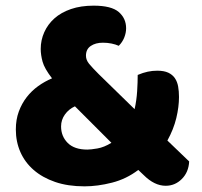

<svg xmlns="http://www.w3.org/2000/svg" viewBox="-20 -643 713 679"><path d="M566 14Q526 14 488 -24L469 -42Q427 -10 376 3Q325 16 279 16Q220 16 175 0.5Q130 -15 99 -42Q68 -69 52 -105.5Q36 -142 36 -185Q36 -220 46.5 -248.5Q57 -277 74.5 -299.5Q92 -322 115 -338.5Q138 -355 164 -366Q137 -401 130.5 -425Q124 -449 124 -470Q124 -501 136.5 -529Q149 -557 172.5 -578Q196 -599 231 -611Q266 -623 311 -623Q374 -623 400 -600.5Q426 -578 426 -543Q426 -527 419.5 -510.5Q413 -494 400 -481Q389 -486 374.5 -489Q360 -492 344 -492Q318 -492 301 -480.5Q284 -469 284 -446Q284 -431 295 -417.5Q306 -404 329 -381L456 -257Q463 -288 465 -320.5Q467 -353 467 -378Q486 -386 502.5 -389.5Q519 -393 536 -393Q560 -393 575 -386Q590 -379 598.5 -366.5Q607 -354 610 -337Q613 -320 613 -300Q613 -265 603.5 -225.5Q594 -186 572 -146L649 -72Q647 -34 623 -10Q599 14 566 14ZM289 -114Q301 -114 324.5 -118Q348 -122 374 -138L245 -267Q223 -257 209.5 -238Q196 -219 196 -196Q196 -161 219.5 -137.5Q243 -114 289 -114Z"/></svg>

Font: Baloo Da 2 ExtraBold
Style: Regular
Weight: 800
Designer: Noopur Datye, Sulekha Rajkumar and Ek Type
Foundry: Ek Type
Version: Version 1.640;hotconv 1.0.111;makeotfexe 2.5.65597; ttfautoh